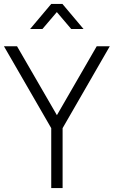

<svg xmlns="http://www.w3.org/2000/svg" viewBox="-20 -955 578 975"><path d="M240.2 0V-304.2L0 -720.2H66.4L269 -370.1L471.2 -720.2H537.6L297.9 -304.2V0ZM132.8 -807.6 240.2 -935.1H296.9L404.3 -807.6H341.8L268.6 -893.6L195.3 -807.6Z"/></svg>

Font: Manrope Light
Style: Regular
Weight: 300
Designer: Mikhail Sharanda
Foundry: Mikhail Sharanda
Version: Version 4.505;FEAKit 1.0